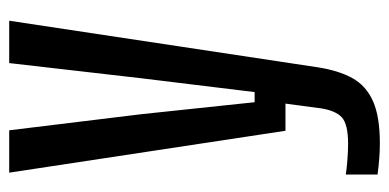

<svg xmlns="http://www.w3.org/2000/svg" viewBox="-234 -406 845 417"><g transform="rotate(-90 188.5 -197.5)"><path d="M113 0 22 -600H114L149 -313L175 -67H197L227 -313L260 -600H352L251 69Q244 115 227.5 145Q211 175 177.5 190Q144 205 86 205Q54 205 18 200V131Q30 133 49.5 134.5Q69 136 85 136Q127 136 142 122.5Q157 109 162 75L172 0Z"/></g></svg>

Font: Big Shoulders Text Medium
Style: Regular
Weight: 500
Designer: Patric King
Foundry: XO Type Co
Version: Version 1.000; ttfautohint (v1.8.2)